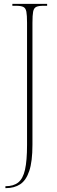

<svg xmlns="http://www.w3.org/2000/svg" viewBox="-20 -734 297 994"><path d="M8 240V230H9Q50 230 74.5 210.5Q99 191 109.5 144.5Q120 98 120 16V-616Q120 -655 116.5 -673.5Q113 -692 101 -698Q89 -704 64 -704H44V-714H224V-704H204Q179 -704 167 -698Q155 -692 151.5 -673.5Q148 -655 148 -616V15Q148 102 131.5 151Q115 200 84.5 220Q54 240 10 240Z"/></svg>

Font: Noto Serif Display ExtraCondensed Thin
Style: Regular
Weight: 100
Width: 2
Designer: Monotype Design Team
Foundry: Monotype Imaging Inc.
Version: Version 2.009